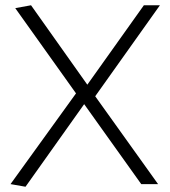

<svg xmlns="http://www.w3.org/2000/svg" viewBox="-20 -700 648 730"><path d="M20 0 269 -345 38 -669 98 -680 312 -378 527 -680H588L342 -334L581 0H517L300 -304L77 10Z"/></svg>

Font: Palanquin ExtraLight
Style: Regular
Weight: 275
Designer: Pria Ravichandran
Version: Version 1.001